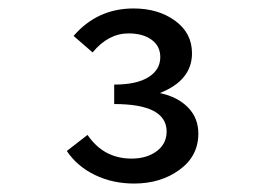

<svg xmlns="http://www.w3.org/2000/svg" viewBox="-20 -811 640 454"><path d="M297 -377Q246 -377 204 -397.5Q162 -418 138 -454L187 -492Q225 -436 291 -436Q327 -436 350.5 -453.5Q374 -471 374 -500Q374 -565 250 -565V-611Q303 -611 331 -628.5Q359 -646 359 -676Q359 -702 338.5 -717Q318 -732 284 -732Q236 -732 199 -687L154 -726Q210 -791 296 -791Q354 -791 394 -762Q434 -733 434 -685Q434 -621 358 -591Q400 -582 424.5 -557Q449 -532 449 -495Q449 -442 404.5 -409.5Q360 -377 297 -377Z"/></svg>

Font: TypoPRO Source Code Pro
Style: Regular
Weight: 500
Monospace: yes
Designer: Paul D. Hunt, Teo Tuominen
Foundry: Adobe Systems Incorporated
Version: Version 2.010;PS 1.0;hotconv 1.0.84;makeotf.lib2.5.63406